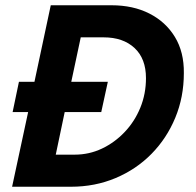

<svg xmlns="http://www.w3.org/2000/svg" viewBox="-20 -710 745 730"><path d="M28 -284 52 -399H111L173 -690H404Q486 -690 548 -658.5Q610 -627 645 -569.5Q680 -512 679 -432Q679 -341 646.5 -262.5Q614 -184 556 -125Q498 -66 419.5 -33Q341 0 250 0H26L87 -284ZM192 -122H264Q319 -122 367.5 -145Q416 -168 454 -208Q492 -248 513.5 -300.5Q535 -353 535 -413Q535 -487 491.5 -527.5Q448 -568 374 -568H287L251 -399H390L365 -284H226Z"/></svg>

Font: Radio Canada SemiBold
Style: Italic
Weight: 600
Italic angle: -12°
Designer: Charles Daoud, Etienne Aubert Bonn, Alexandre Saumier Demers, Jacques Le Bailly
Foundry: Radio-Canada
Version: Version 2.104; ttfautohint (v1.8.4.7-5d5b);gftools[0.9.28.de